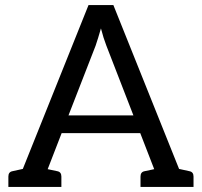

<svg xmlns="http://www.w3.org/2000/svg" viewBox="-20 -737 796 757"><path d="M13 0V-41Q13 -59 29 -62L70 -71L329 -717H427L686 -71L727 -62Q743 -59 743 -41V0H534V-41Q534 -59 550 -62L588 -70L533 -212H223L168 -70L206 -62Q222 -59 222 -41V0ZM357 -557 250 -282H506L399 -558Q388 -586 378 -625Q372 -605 367 -588Q362 -571 357 -557Z"/></svg>

Font: Aleo
Style: Regular
Weight: 400
Designer: Alessio Laiso
Foundry: Alessio Laiso
Version: Version 2.001; ttfautohint (v1.8.4.7-5d5b);gftools[0.9.29]